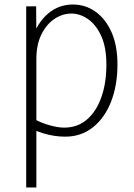

<svg xmlns="http://www.w3.org/2000/svg" viewBox="-20 -597 592 850"><path d="M96 233V-569H140L141 -421L118 -420Q147 -499 194 -538Q241 -577 303 -577Q358 -577 402.5 -545.5Q447 -514 473.5 -455Q500 -396 500 -311Q500 -219 471.5 -146.5Q443 -74 391 -33Q339 8 269 8Q220 8 172.5 -6.5Q125 -21 96 -39L139 -66Q168 -51 203 -41.5Q238 -32 264 -32Q323 -32 364.5 -67.5Q406 -103 428.5 -166Q451 -229 451 -311Q451 -388 428 -438Q405 -488 369.5 -512.5Q334 -537 296 -537Q257 -537 221.5 -513.5Q186 -490 163.5 -445Q141 -400 141 -335V233Z"/></svg>

Font: Yaldevi ExtraLight ExtraLight
Style: Regular
Weight: 250
Version: Version 1.100